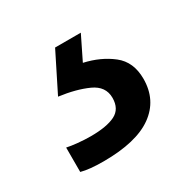

<svg xmlns="http://www.w3.org/2000/svg" viewBox="-72 -67 369 375"><g transform="rotate(-30 112.5 120.0)"><path d="M212 139Q212 187 175 213.5Q138 240 64 240Q32 240 14 235V180Q23 182 38 183.5Q53 185 67 185Q103 185 122 175.5Q141 166 141 141Q141 115 114.5 103Q88 91 50 86L93 0H151L125 53Q161 61 186.5 81Q212 101 212 139Z"/></g></svg>

Font: Noto Sans Tifinagh Hawad
Style: Regular
Weight: 400
Designer: JamraPatel
Foundry: JamraPatel LLC
Version: Version 2.006; ttfautohint (v1.8.4.7-5d5b)